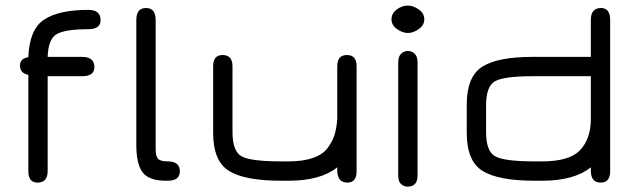

<svg xmlns="http://www.w3.org/2000/svg" viewBox="-20 -657 2321 698"><path d="M300.8 -550.8Q217.8 -550.8 186.5 -533.2Q155.3 -515.6 153.3 -450.2H278.3Q323.2 -450.2 323.2 -413.1Q323.2 -379.9 278.3 -379.9H153.3V-35.2Q153.3 6.8 116.2 6.8Q83 6.8 83 -35.2V-384.8Q52.7 -390.6 52.7 -418.9Q52.7 -444.3 83 -449.2Q86.9 -550.8 140.6 -585.9Q194.3 -621.1 300.8 -621.1Q345.7 -621.1 345.7 -584Q345.7 -550.8 300.8 -550.8Z M589.8 0H583Q521.5 0 498.5 -30.3Q475.6 -60.5 475.6 -129.9V-584Q475.6 -627.9 510.7 -627.9Q545.9 -627.9 545.9 -584V-115.2Q545.9 -88.9 554.7 -79.6Q563.5 -70.3 589.8 -70.3Q633.8 -70.3 633.8 -34.2Q633.8 0 589.8 0Z M1029.3 -70.3Q1082 -70.3 1118.2 -83Q1154.3 -95.7 1171.9 -120.1Q1189.5 -144.5 1196.8 -168.9Q1204.1 -193.4 1206.1 -226.6V-416Q1206.1 -457 1241.2 -457Q1276.4 -457 1276.4 -416V-35.2Q1276.4 6.8 1243.2 6.8Q1206.1 6.8 1206.1 -38.1V-48.8Q1145.5 0 1029.3 0H1001Q870.1 0 812.5 -35.6Q754.9 -71.3 754.9 -173.8V-416Q754.9 -457 789.1 -457Q825.2 -457 825.2 -416V-176.8Q825.2 -106.4 858.9 -88.4Q892.6 -70.3 1001 -70.3Z M1427.7 -429.7Q1427.7 -452.1 1438.5 -461.9Q1449.2 -471.7 1462.9 -471.7Q1476.6 -471.7 1487.3 -461.9Q1498 -452.1 1498 -429.7V-19.5Q1498 21.5 1461.9 21.5Q1448.2 21.5 1438 12.2Q1427.7 2.9 1427.7 -19.5ZM1462.9 -636.7Q1482.4 -636.7 1502.4 -622.6Q1522.5 -608.4 1522.5 -586.9Q1522.5 -565.4 1502.4 -551.3Q1482.4 -537.1 1462.9 -537.1Q1443.4 -537.1 1423.3 -551.3Q1403.3 -565.4 1403.3 -586.9Q1403.3 -608.4 1422.4 -622.6Q1441.4 -636.7 1462.9 -636.7Z M1747.1 -176.8Q1747.1 -106.4 1780.8 -88.4Q1814.5 -70.3 1922.9 -70.3H1951.2Q2050.8 -70.3 2089.4 -111.8Q2127.9 -153.3 2127.9 -223.6V-379.9H1915Q1812.5 -379.9 1779.8 -361.8Q1747.1 -343.8 1747.1 -273.4ZM1676.8 -276.4Q1676.8 -378.9 1733.4 -414.6Q1790 -450.2 1915 -450.2H2127.9V-584Q2127.9 -627.9 2165 -627.9Q2198.2 -627.9 2198.2 -584V-34.2Q2198.2 6.8 2163.1 6.8Q2127.9 6.8 2127.9 -37.1V-48.8Q2067.4 0 1951.2 0H1922.9Q1792 0 1734.4 -35.6Q1676.8 -71.3 1676.8 -173.8Z"/></svg>

Font: Jura
Style: DemiBold
Weight: 600
Version: Version 2.4